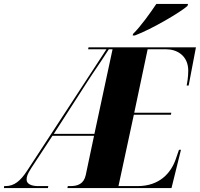

<svg xmlns="http://www.w3.org/2000/svg" viewBox="-76 -954 1014 974"><path d="M599 -782 597 -774H608C694 -806 843 -894 875 -924L878 -934H717C687 -889 637 -819 599 -782ZM-56 0H167L169 -10H117C82 -10 59 -22 59 -42C59 -58 62 -69 83 -102L190 -265H401L359 -66C349 -20 317 -10 281 -10H268L266 0H794L842 -194H832L815 -145C791 -77 734 -10 622 -10H525L603 -372H791L793 -382H605L673 -704H768C820 -704 879 -673 879 -595C879 -563 873 -529 871 -520H881L918 -714H373L371 -704H464L61 -87C28 -37 -3 -10 -48 -10H-55ZM197 -275 365 -536C404 -597 421 -618 476 -704H495L403 -275Z"/></svg>

Font: Noto Serif Display Condensed Black
Style: Italic
Weight: 900
Width: 3
Italic angle: -12°
Designer: Monotype Design Team
Foundry: Monotype Imaging Inc.
Version: Version 2.009